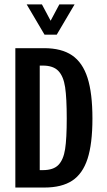

<svg xmlns="http://www.w3.org/2000/svg" viewBox="-20 -841 478 861"><path d="M177.7 -625Q255.9 -625 303.2 -592.8Q350.6 -560.5 372.6 -491.7Q394.5 -422.9 394.5 -309.6Q394.5 -196.3 372.6 -128.9Q350.6 -61.5 303.7 -30.8Q256.8 0 178.7 0H48.8V-625ZM171.9 -78.1Q219.7 -78.1 242.2 -101.6Q264.6 -125 272 -172.4Q279.3 -219.7 279.3 -309.6Q279.3 -401.4 272 -450.2Q264.6 -499 241.7 -522.9Q218.8 -546.9 171.9 -546.9H158.2V-78.1ZM314.5 -821.3 234.4 -685.5H179.7L99.6 -821.3H168L207 -748L246.1 -821.3Z"/></svg>

Font: Sudo Variable
Style: Regular
Weight: 400
Monospace: yes
Designer: Jens Kutilek
Foundry: Jens Kutilek
Version: Version 0.040